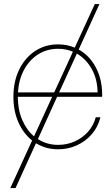

<svg xmlns="http://www.w3.org/2000/svg" viewBox="-20 -748 567 972"><path d="M32.2 204.1 142.6 -36.6Q98.6 -71.8 73.2 -128.9Q47.9 -186 47.9 -257.8Q47.9 -335 76.7 -394.8Q105.5 -454.6 156.7 -489Q208 -523.4 274.4 -523.4Q319.3 -523.4 358.4 -506.8L460 -727.5H483.4L378.4 -497.1Q433.6 -466.8 465.3 -406.5Q497.1 -346.2 497.1 -269.5V-257.8H269L171.9 -43.9Q217.3 -14.6 274.4 -14.6Q318.4 -14.6 357.4 -31.7Q396.5 -48.8 425 -80.3Q453.6 -111.8 464.8 -154.3H488.3Q476.6 -105.5 444.8 -68.8Q413.1 -32.2 368.9 -12.2Q324.7 7.8 274.4 7.8Q212.4 7.8 162.1 -22.9L58.6 204.1ZM254.4 -280.3 349.1 -486.3Q314 -501 274.4 -501Q217.8 -501 173.3 -472.9Q128.9 -444.8 102.1 -395.3Q75.2 -345.7 70.8 -280.3ZM369.1 -476.6 279.3 -280.3H474.1Q473.1 -347.2 444.6 -398.4Q416 -449.7 369.1 -476.6ZM152.3 -57.6 244.1 -257.8H70.3Q70.3 -192.9 92.3 -141.4Q114.3 -89.8 152.3 -57.6Z"/></svg>

Font: Inter Display Thin
Style: Regular
Weight: 100
Designer: Rasmus Andersson
Foundry: rsms
Version: Version 4.000;git-a52131595